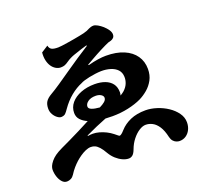

<svg xmlns="http://www.w3.org/2000/svg" viewBox="-142 -982 1265 1191"><g transform="rotate(-20 490.0 -387.0)"><path d="M588.9 -814.9Q600.1 -814.9 616.5 -805.7Q632.8 -796.4 647.9 -783.2Q663.6 -769 674.3 -753.2Q685.1 -737.3 685.1 -723.1Q685.1 -708 676.5 -700.2Q668 -692.4 659.2 -689.9Q649.9 -688 640.6 -684.8Q631.3 -681.6 616.2 -673.8Q597.2 -664.6 581.5 -656.5Q565.9 -648.4 550.5 -640.1Q535.2 -631.8 517.3 -621.6Q499.5 -611.3 476.1 -598.1L479 -594.2Q515.1 -604 544.9 -608.4Q574.7 -612.8 598.1 -612.8Q666.5 -612.8 715.3 -592Q764.2 -571.3 790 -533.9Q815.9 -496.6 815.9 -446.8Q815.9 -406.2 799.1 -375Q782.2 -343.8 756.1 -321.8Q730 -299.8 702.1 -286.1Q664.6 -268.1 614 -257.1Q563.5 -246.1 509.8 -246.1Q485.8 -246.1 462.9 -247.6Q427.7 -233.9 395 -219.7Q362.3 -205.6 323.2 -187V-183.1Q333.5 -184.6 339.8 -185.3Q346.2 -186 356.9 -186Q376 -186 398.2 -179.9Q420.4 -173.8 441.9 -163.1Q463.4 -152.3 481 -138.2Q496.6 -125.5 502.2 -121.1Q507.8 -116.7 511.2 -117.2Q516.6 -118.7 523.4 -123.8Q530.3 -128.9 543 -143.1Q570.3 -173.8 612.8 -192.4Q655.3 -210.9 712.9 -210.9Q748 -210.9 786.4 -198.7Q824.7 -186.5 856.9 -165Q888.7 -144 909.4 -115.2Q930.2 -86.4 930.2 -53.2Q930.2 -26.9 919.7 -5.4Q909.2 16.1 890.6 28.6Q872.1 41 848.1 41Q838.4 41 827.1 36.6Q815.9 32.2 806.9 22Q797.9 11.7 793.9 -4.9Q783.7 -50.8 766.4 -77.1Q749 -103.5 727.5 -114.7Q706.1 -126 683.1 -126Q663.1 -126 639.4 -110.8Q615.7 -95.7 594.7 -69.1Q573.7 -42.5 561 -7.8Q551.8 16.6 540.3 25.9Q528.8 35.2 515.1 35.2Q495.6 35.2 474.4 25.4Q453.1 15.6 433.8 -1.7Q414.6 -19 400.9 -42Q384.3 -71.3 370.4 -86.4Q356.4 -101.6 343.8 -107.2Q331.1 -112.8 316.9 -112.8Q299.8 -112.8 281 -104.5Q262.2 -96.2 244.6 -84Q227.1 -71.8 212.9 -59.1Q198.7 -46.4 183.1 -28.6Q167.5 -10.7 153.8 11.2Q145 24.9 132.3 31.5Q119.6 38.1 106 38.1Q87.9 38.1 74.5 23.2Q61 8.3 53.5 -14.4Q45.9 -37.1 45.9 -61Q45.9 -71.8 51 -84.5Q56.2 -97.2 68.8 -112.8Q81.1 -127.9 99.1 -140.9Q117.2 -153.8 147 -168Q170.4 -178.7 204.8 -195.3Q239.3 -211.9 278.3 -231.4Q317.4 -251 354 -270.5Q325.7 -282.7 308.8 -301.3Q292 -319.8 292 -346.2Q292 -383.3 315.7 -411.4Q339.4 -439.5 380.1 -455.3Q420.9 -471.2 471.2 -471.2Q510.3 -471.2 539.8 -460.2Q569.3 -449.2 586.2 -427Q603 -404.8 603 -370.1Q603 -365.2 602.1 -360.1Q601.1 -355 599.6 -349.6Q613.3 -357.4 626 -368.2Q646 -386.7 654.5 -408Q663.1 -429.2 662.1 -451.2Q661.1 -480 643.8 -498.3Q626.5 -516.6 598.4 -525.1Q570.3 -533.7 537.1 -533.2Q519.5 -532.7 498.8 -530Q478 -527.3 458 -523.2Q438 -519 422.6 -514.2Q407.2 -509.3 399.9 -504.9Q361.3 -489.3 324.7 -459.5Q288.1 -429.7 257.8 -386.2Q246.1 -368.7 237.1 -359.9Q228 -351.1 210 -350.1Q198.2 -349.6 184.1 -360.1Q169.9 -370.6 159.9 -387.9Q149.9 -405.3 149.9 -425.8Q149.9 -454.6 161.4 -472.2Q172.9 -489.7 199.2 -504.9Q226.6 -520.5 264.2 -546.1Q301.8 -571.8 342.8 -600.1Q384.8 -628.9 427.7 -658Q470.7 -687 507.8 -710V-714.8Q489.7 -710 470.9 -703.9Q452.1 -697.8 437.3 -692.6Q422.4 -687.5 415 -685.1Q402.3 -680.7 388.4 -673.6Q374.5 -666.5 367.2 -661.1Q349.1 -648.4 338.1 -644.3Q327.1 -640.1 312 -640.1Q295.4 -640.1 279.8 -649.2Q264.2 -658.2 252.9 -674.8Q241.7 -691.4 236.3 -715.1Q231 -738.8 233.9 -767.1L278.8 -795.9Q282.2 -777.8 294.9 -770Q307.6 -762.2 338.9 -762.2Q347.2 -762.2 364.3 -764.4Q381.3 -766.6 403.1 -770Q424.8 -773.4 447 -777.3Q469.2 -781.2 487.5 -784.9Q505.9 -788.6 516.1 -791Q531.2 -794.9 539.8 -798.3Q548.3 -801.8 558.1 -807.1Q563.5 -810.1 572.3 -812.5Q581.1 -814.9 588.9 -814.9ZM382.8 -355Q382.8 -341.8 401.9 -334.2Q420.9 -326.7 453.6 -324.2Q475.1 -334.5 488.5 -345.9Q502 -357.4 502 -371.1Q502 -383.3 488 -392.1Q474.1 -400.9 453.1 -400.9Q420.9 -400.9 401.9 -387Q382.8 -373 382.8 -355Z"/></g></svg>

Font: BIZ UDPMincho
Style: Bold
Weight: 700
Designer: TypeBank Co., Ltd.
Foundry: Morisawa Inc.
Version: Version 1.06